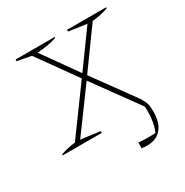

<svg xmlns="http://www.w3.org/2000/svg" viewBox="-190 -800 1120 1160"><g transform="rotate(-30 370.5 -220.0)"><path d="M34 0V-7Q83 -25 136 -30L366 -345L174 -614L77 -632V-644H349V-637Q290 -618 213 -613L385 -371L561 -614L436 -632V-644H708V-637Q661 -619 597 -613L404 -346L592 -87Q613 -59 623.5 -39.5Q634 -20 637.5 -2Q641 16 641 42Q641 121 606 162.5Q571 204 505 204Q488 204 468 201V162Q484 163 499.5 163.5Q515 164 531 164Q545 164 559 164Q573 164 587 163Q600 131 606 98Q612 65 612 31Q612 12 611 -7L385 -319L173 -30L306 -12V0Z"/></g></svg>

Font: Piazzolla Thin
Style: Regular
Weight: 100
Designer: Juan Pablo del Peral
Foundry: Huerta Tipografica
Version: Version 1.330